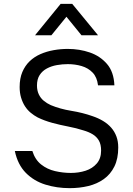

<svg xmlns="http://www.w3.org/2000/svg" viewBox="-20 -969 692 997"><path d="M342 8Q275 8 215.5 -10.5Q156 -29 114 -71.5Q72 -114 57 -185H148Q162 -140 193.5 -115Q225 -90 266 -80.5Q307 -71 348 -71Q389 -71 424.5 -82.5Q460 -94 482.5 -120Q505 -146 505 -187Q505 -219 493.5 -239Q482 -259 461.5 -271.5Q441 -284 413 -292Q376 -304 334 -312Q292 -320 251.5 -331Q211 -342 176 -359Q157 -369 139.5 -383.5Q122 -398 109.5 -417.5Q97 -437 89.5 -462Q82 -487 82 -517Q82 -562 96 -595Q110 -628 134 -651Q158 -674 190 -688Q222 -702 258.5 -708.5Q295 -715 332 -715Q393 -715 446.5 -696.5Q500 -678 535.5 -637Q571 -596 574 -526H489Q484 -568 461 -592Q438 -616 404 -626Q370 -636 332 -636Q304 -636 275.5 -631Q247 -626 223.5 -613.5Q200 -601 186 -579.5Q172 -558 172 -525Q172 -499 181.5 -479Q191 -459 207.5 -445.5Q224 -432 244 -423Q292 -403 350.5 -393.5Q409 -384 460 -366Q490 -356 515 -341Q540 -326 557.5 -306Q575 -286 584.5 -260.5Q594 -235 594 -203Q594 -145 574 -104.5Q554 -64 519 -39Q484 -14 438.5 -3Q393 8 342 8ZM162 -786 295 -949H355L489 -786H403L325 -882L247 -786Z"/></svg>

Font: Onest
Style: Regular
Weight: 400
Designer: Dmitri Voloshin, Andrey Kudryavtsev
Foundry: Dmitri Voloshin, Andrey Kudryavtsev
Version: Version 1.000;gftools[0.9.33]